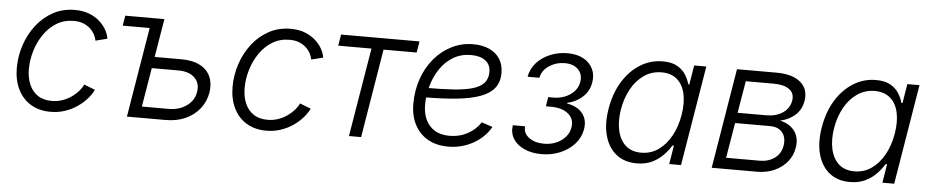

<svg xmlns="http://www.w3.org/2000/svg" viewBox="-37 -794 5061 1044"><g transform="rotate(5 2493.5 -272.0)"><path d="M253.4 10.3Q190.9 10.3 145.3 -17.3Q99.6 -44.9 75 -95.2Q50.3 -145.5 50.3 -211.9Q50.3 -275.9 70.6 -336.9Q90.8 -397.9 128.7 -446.8Q166.5 -495.6 219.5 -524.4Q272.5 -553.2 338.4 -553.2Q380.9 -553.2 414.1 -540.8Q447.3 -528.3 471.2 -507.6Q495.1 -486.8 509.3 -462.2Q523.4 -437.5 527.3 -412.6L463.4 -396.5Q460.9 -411.6 452.4 -428.5Q443.8 -445.3 428.5 -460Q413.1 -474.6 390.6 -483.9Q368.2 -493.2 337.4 -493.2Q284.7 -493.2 243.9 -468.3Q203.1 -443.4 174.6 -401.9Q146 -360.4 131.1 -310.5Q116.2 -260.7 116.2 -211.4Q116.2 -164.6 131.6 -127.9Q147 -91.3 177.7 -70.3Q208.5 -49.3 254.9 -49.3Q287.6 -49.3 315.4 -59.6Q343.3 -69.8 365 -85.7Q386.7 -101.6 401.9 -119.6Q417 -137.7 423.8 -153.3L483.9 -129.9Q472.2 -105 450.2 -80.1Q428.2 -55.2 398.2 -34.7Q368.2 -14.2 331.5 -2Q294.9 10.3 253.4 10.3Z M604 -490.7 613.3 -545.9H790L780.8 -490.7ZM779.8 -336.4H937Q999.5 -336.4 1039.8 -315.2Q1080.1 -293.9 1096.7 -256.3Q1113.3 -218.8 1105.5 -169.4Q1097.2 -120.1 1067.6 -82Q1038.1 -43.9 990.5 -22Q942.9 0 880.9 0H669.9L760.3 -545.9H826.7L746.1 -61.5H891.1Q950.2 -61.5 990.5 -90.8Q1030.8 -120.1 1038.1 -166.5Q1046.4 -214.8 1015.9 -244.6Q985.4 -274.4 926.3 -274.4H769Z M1431.2 10.3Q1368.7 10.3 1323 -17.3Q1277.3 -44.9 1252.7 -95.2Q1228 -145.5 1228 -211.9Q1228 -275.9 1248.3 -336.9Q1268.6 -397.9 1306.4 -446.8Q1344.2 -495.6 1397.2 -524.4Q1450.2 -553.2 1516.1 -553.2Q1558.6 -553.2 1591.8 -540.8Q1625 -528.3 1648.9 -507.6Q1672.9 -486.8 1687 -462.2Q1701.2 -437.5 1705.1 -412.6L1641.1 -396.5Q1638.7 -411.6 1630.1 -428.5Q1621.6 -445.3 1606.2 -460Q1590.8 -474.6 1568.4 -483.9Q1545.9 -493.2 1515.1 -493.2Q1462.4 -493.2 1421.6 -468.3Q1380.9 -443.4 1352.3 -401.9Q1323.7 -360.4 1308.8 -310.5Q1293.9 -260.7 1293.9 -211.4Q1293.9 -164.6 1309.3 -127.9Q1324.7 -91.3 1355.5 -70.3Q1386.2 -49.3 1432.6 -49.3Q1465.3 -49.3 1493.2 -59.6Q1521 -69.8 1542.7 -85.7Q1564.5 -101.6 1579.6 -119.6Q1594.7 -137.7 1601.6 -153.3L1661.6 -129.9Q1649.9 -105 1627.9 -80.1Q1606 -55.2 1575.9 -34.7Q1545.9 -14.2 1509.3 -2Q1472.7 10.3 1431.2 10.3Z M1881.8 0 1962.4 -484.4H1780.8L1791 -545.9H2219.2L2209 -484.4H2028.3L1948.2 0Z M2423.3 10.3Q2359.4 10.3 2313 -16.1Q2266.6 -42.5 2241 -90.8Q2215.3 -139.2 2215.3 -205.6Q2215.3 -279.3 2237.8 -343Q2260.3 -406.7 2300.8 -454.6Q2341.3 -502.4 2395.3 -529.3Q2449.2 -556.2 2512.2 -556.2Q2563.5 -556.2 2600.8 -538.8Q2638.2 -521.5 2658.2 -489.5Q2678.2 -457.5 2678.2 -413.1Q2678.2 -363.8 2652.6 -331.3Q2627 -298.8 2575.4 -280Q2523.9 -261.2 2445.6 -253.4Q2367.2 -245.6 2262.7 -245.6L2270.5 -297.4Q2360.4 -297.4 2425 -301.8Q2489.7 -306.2 2531.2 -318.6Q2572.8 -331.1 2592.5 -354Q2612.3 -377 2612.3 -413.6Q2612.3 -453.1 2584 -474.9Q2555.7 -496.6 2506.3 -496.6Q2449.7 -496.6 2407.2 -470.7Q2364.7 -444.8 2336.4 -402.3Q2308.1 -359.9 2293.7 -308.3Q2279.3 -256.8 2279.3 -205.6Q2279.3 -160.6 2295.4 -125.2Q2311.5 -89.8 2344.2 -69.3Q2377 -48.8 2426.8 -48.8Q2480.5 -48.8 2524.9 -73Q2569.3 -97.2 2594.7 -137.2L2654.8 -117.2Q2622.1 -59.1 2559.8 -24.4Q2497.6 10.3 2423.3 10.3Z M2932.6 6.8Q2879.9 6.8 2839.4 -11.2Q2798.8 -29.3 2778.6 -61.3Q2758.3 -93.3 2764.2 -136.2H2831.5Q2826.7 -99.1 2858.9 -75Q2891.1 -50.8 2941.9 -50.8Q2979 -50.8 3009 -64Q3039.1 -77.1 3058.8 -100.1Q3078.6 -123 3083 -151.9Q3090.8 -198.2 3057.1 -226.3Q3023.4 -254.4 2961.9 -254.4H2934.6L2942.4 -305.2H2970.2Q3023.4 -305.2 3062.7 -332.3Q3102.1 -359.4 3109.4 -403.3Q3115.7 -444.3 3090.3 -470.7Q3064.9 -497.1 3017.1 -497.1Q2969.7 -497.1 2931.6 -471.9Q2893.6 -446.8 2885.7 -405.8H2821.3Q2829.1 -449.7 2858.9 -482.7Q2888.7 -515.6 2932.9 -533.9Q2977.1 -552.2 3026.9 -552.2Q3078.1 -552.2 3113.5 -533Q3148.9 -513.7 3165.3 -480.2Q3181.6 -446.8 3174.3 -404.8Q3166 -356.4 3130.9 -325Q3095.7 -293.5 3048.3 -283.2L3047.9 -279.8Q3106.4 -269 3133.5 -234.1Q3160.6 -199.2 3151.9 -147.5Q3144 -102.5 3113.3 -67.9Q3082.5 -33.2 3035.6 -13.2Q2988.8 6.8 2932.6 6.8Z M3452.6 11.7Q3385.7 11.7 3341.1 -23.9Q3296.4 -59.6 3278.8 -123.5Q3261.2 -187.5 3275.4 -272Q3289.6 -356.4 3328.4 -419.7Q3367.2 -482.9 3423.8 -518.1Q3480.5 -553.2 3546.9 -553.2Q3596.7 -553.2 3626.7 -535.6Q3656.7 -518.1 3672.6 -492.2Q3688.5 -466.3 3695.3 -440.9H3701.2L3718.3 -545.9H3784.7L3694.3 0H3629.9L3646.5 -102.1H3638.7Q3623 -76.2 3598.1 -49.8Q3573.2 -23.4 3537.4 -5.9Q3501.5 11.7 3452.6 11.7ZM3472.2 -48.3Q3524.9 -48.3 3566.2 -77.4Q3607.4 -106.4 3635.3 -157Q3663.1 -207.5 3673.8 -272.5Q3684.6 -337.4 3673.6 -387.2Q3662.6 -437 3630.4 -465.1Q3598.1 -493.2 3545.9 -493.2Q3491.7 -493.2 3449.5 -463.6Q3407.2 -434.1 3379.9 -384.3Q3352.5 -334.5 3342.3 -272.5Q3332 -210 3343 -158.9Q3354 -107.9 3386.2 -78.1Q3418.5 -48.3 3472.2 -48.3Z M3861.8 0 3952.1 -545.9H4167.5Q4255.9 -545.9 4299.8 -507.8Q4343.8 -469.7 4333 -405.8Q4325.2 -358.4 4292 -328.4Q4258.8 -298.3 4209.5 -287.6Q4241.2 -281.7 4265.9 -263.7Q4290.5 -245.6 4302.5 -216.6Q4314.5 -187.5 4307.6 -147.9Q4300.8 -105 4273.4 -71.5Q4246.1 -38.1 4203.9 -19Q4161.6 0 4108.9 0ZM3935.1 -61H4118.7Q4166 -61 4199.7 -85.4Q4233.4 -109.9 4240.7 -153.3Q4248 -197.8 4225.8 -225.6Q4203.6 -253.4 4157.7 -253.4H3967.3ZM3976.1 -310.1H4132.3Q4186 -310.1 4222.4 -334.7Q4258.8 -359.4 4266.1 -401.9Q4272.5 -441.9 4243.4 -463.4Q4214.4 -484.9 4157.2 -484.9H4005.4Z M4616.2 11.7Q4549.3 11.7 4504.6 -23.9Q4460 -59.6 4442.4 -123.5Q4424.8 -187.5 4439 -272Q4453.1 -356.4 4491.9 -419.7Q4530.8 -482.9 4587.4 -518.1Q4644 -553.2 4710.4 -553.2Q4760.3 -553.2 4790.3 -535.6Q4820.3 -518.1 4836.2 -492.2Q4852.1 -466.3 4858.9 -440.9H4864.7L4881.8 -545.9H4948.2L4857.9 0H4793.5L4810.1 -102.1H4802.2Q4786.6 -76.2 4761.7 -49.8Q4736.8 -23.4 4700.9 -5.9Q4665 11.7 4616.2 11.7ZM4635.7 -48.3Q4688.5 -48.3 4729.7 -77.4Q4771 -106.4 4798.8 -157Q4826.7 -207.5 4837.4 -272.5Q4848.1 -337.4 4837.2 -387.2Q4826.2 -437 4793.9 -465.1Q4761.7 -493.2 4709.5 -493.2Q4655.3 -493.2 4613 -463.6Q4570.8 -434.1 4543.5 -384.3Q4516.1 -334.5 4505.9 -272.5Q4495.6 -210 4506.6 -158.9Q4517.6 -107.9 4549.8 -78.1Q4582 -48.3 4635.7 -48.3Z"/></g></svg>

Font: Inter Light
Style: Italic
Weight: 300
Italic angle: -9.3988°
Designer: Rasmus Andersson
Foundry: rsms
Version: Version 4.001;git-66647c0bb